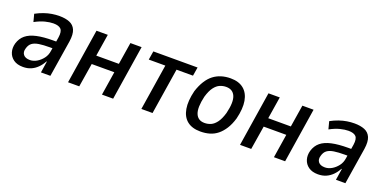

<svg xmlns="http://www.w3.org/2000/svg" viewBox="-16 -1071 3269 1644"><g transform="rotate(20 1618.0 -249.5)"><path d="M181 9Q128 9 95 -14.5Q62 -38 50.5 -76Q39 -114 51 -157Q66 -207 102 -236.5Q138 -266 199 -279.5Q260 -293 349 -293H392L383 -228H341Q283 -228 243.5 -222Q204 -216 181.5 -199Q159 -182 150 -148Q139 -113 157 -90Q175 -67 217 -67Q248 -67 278.5 -84.5Q309 -102 332.5 -132.5Q356 -163 361 -204L382 -334Q390 -389 370 -410Q350 -431 301 -431Q269 -431 227 -420.5Q185 -410 135 -383L117 -452Q154 -472 190 -484.5Q226 -497 260.5 -502.5Q295 -508 328 -508Q383 -508 421 -492.5Q459 -477 475.5 -439Q492 -401 482 -333L429 0H343L359 -104H355Q337 -70 311.5 -44.5Q286 -19 254 -5Q222 9 181 9Z M590 0 668 -498H771L739 -297H945L977 -498H1079L1001 0H899L933 -216H727L692 0Z M1258 0 1324 -419H1173L1186 -498H1589L1576 -419H1426L1360 0Z M1797 9Q1722 9 1677 -27Q1632 -63 1620 -132Q1608 -201 1632 -298Q1650 -354 1675.5 -394.5Q1701 -435 1733 -459.5Q1765 -484 1804 -496Q1843 -508 1888 -508Q1963 -508 2007.5 -471.5Q2052 -435 2064 -367Q2076 -299 2052 -202Q2035 -145 2009.5 -105Q1984 -65 1952.5 -39.5Q1921 -14 1882 -2.5Q1843 9 1797 9ZM1806 -72Q1837 -72 1864 -84Q1891 -96 1914.5 -127.5Q1938 -159 1955 -217Q1981 -323 1959.5 -374.5Q1938 -426 1877 -426Q1848 -426 1820.5 -414.5Q1793 -403 1769.5 -372Q1746 -341 1729 -283Q1704 -176 1725 -124Q1746 -72 1806 -72Z M2157 0 2235 -498H2338L2306 -297H2512L2544 -498H2646L2568 0H2466L2500 -216H2294L2259 0Z M2869 9Q2816 9 2783 -14.5Q2750 -38 2738.5 -76Q2727 -114 2739 -157Q2754 -207 2790 -236.5Q2826 -266 2887 -279.5Q2948 -293 3037 -293H3080L3071 -228H3029Q2971 -228 2931.5 -222Q2892 -216 2869.5 -199Q2847 -182 2838 -148Q2827 -113 2845 -90Q2863 -67 2905 -67Q2936 -67 2966.5 -84.5Q2997 -102 3020.5 -132.5Q3044 -163 3049 -204L3070 -334Q3078 -389 3058 -410Q3038 -431 2989 -431Q2957 -431 2915 -420.5Q2873 -410 2823 -383L2805 -452Q2842 -472 2878 -484.5Q2914 -497 2948.5 -502.5Q2983 -508 3016 -508Q3071 -508 3109 -492.5Q3147 -477 3163.5 -439Q3180 -401 3170 -333L3117 0H3031L3047 -104H3043Q3025 -70 2999.5 -44.5Q2974 -19 2942 -5Q2910 9 2869 9Z"/></g></svg>

Font: Nunito Sans 7pt Condensed SemiBold
Style: Italic
Weight: 600
Width: 3
Italic angle: -9°
Designer: Vernon Adams
Foundry: Vernon Adams
Version: Version 3.101;gftools[0.9.27]